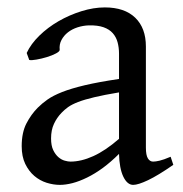

<svg xmlns="http://www.w3.org/2000/svg" viewBox="-20 -489 499 523"><path d="M171.9 -48.8Q201.2 -48.8 234.1 -63.7Q267.1 -78.6 304.2 -110.8V-237.3Q263.2 -230.5 236.6 -224.1Q210 -217.8 192.9 -211.2Q175.8 -204.6 165.5 -197.3Q155.3 -189.9 147.5 -181.6Q134.8 -168.5 127 -151.6Q119.1 -134.8 119.1 -111.8Q119.1 -92.3 125 -80.1Q130.9 -67.9 139.2 -60.8Q147.5 -53.7 156.5 -51.3Q165.5 -48.8 171.9 -48.8ZM452.1 -40Q410.6 -11.2 383.5 1.7Q356.4 14.6 342.8 14.6Q326.7 14.6 315.9 -7.8Q305.2 -30.3 304.2 -69.8Q282.2 -47.9 260.3 -31.7Q238.3 -15.6 217.3 -5.4Q196.3 4.9 177.5 9.8Q158.7 14.6 143.1 14.6Q125.5 14.6 106.9 8.8Q88.4 2.9 73.5 -9.8Q58.6 -22.5 48.8 -42.5Q39.1 -62.5 39.1 -90.8Q39.1 -127.9 52 -152.8Q64.9 -177.7 83 -195.8Q94.7 -207.5 109.6 -218Q124.5 -228.5 149.2 -238.3Q173.8 -248 210.9 -256.8Q248 -265.6 304.2 -273.9V-342.8Q304.2 -359.4 300.3 -373.8Q296.4 -388.2 287.1 -398.7Q277.8 -409.2 262 -414.8Q246.1 -420.4 222.2 -419.9Q206.5 -419.4 191.4 -414.6Q176.3 -409.7 165 -400.9Q153.8 -392.1 147.5 -380.1Q141.1 -368.2 142.6 -353.5Q143.1 -349.1 132.6 -343.5Q122.1 -337.9 107.7 -333.5Q93.3 -329.1 79.3 -326.7Q65.4 -324.2 59.6 -325.7L52.7 -344.7Q64 -369.1 86.9 -391.6Q109.9 -414.1 139.4 -431.2Q168.9 -448.2 201.9 -458.5Q234.9 -468.8 265.6 -468.8Q319.3 -468.8 348.4 -440.7Q377.4 -412.6 377.4 -362.3V-86.9Q377.4 -66.4 382.8 -57.6Q388.2 -48.8 397 -48.8Q403.8 -48.8 414.6 -51.3Q425.3 -53.7 444.8 -62Z"/></svg>

Font: Gentium Plus Phon
Style: Regular
Weight: 400
Designer: J. Victor Gaultney, Annie Olsen, Iska Routamaa, Becca Hirsbrunner
Foundry: SIL International
Version: Version 5.000